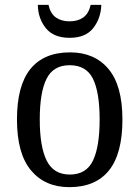

<svg xmlns="http://www.w3.org/2000/svg" viewBox="-20 -762 576 792"><path d="M266 10Q166 10 108 -59Q50 -128 50 -269Q50 -409 105.5 -477.5Q161 -546 269 -546Q370 -546 427.5 -477.5Q485 -409 485 -269Q485 -128 429.5 -59Q374 10 266 10ZM268 -42Q336 -42 363.5 -99.5Q391 -157 391 -269Q391 -381 363.5 -437Q336 -493 267 -493Q200 -493 172 -437Q144 -381 144 -269Q144 -157 172.5 -99.5Q201 -42 268 -42ZM267 -606Q201 -606 169 -646Q137 -686 136 -742H180Q188 -706 210.5 -690Q233 -674 267 -674Q301 -674 323.5 -690Q346 -706 354 -742H398Q396 -686 364.5 -646Q333 -606 267 -606Z"/></svg>

Font: Noto Serif SemiCondensed
Style: Regular
Weight: 400
Width: 4
Designer: Monotype Design Team
Foundry: Monotype Imaging Inc.
Version: Version 2.013